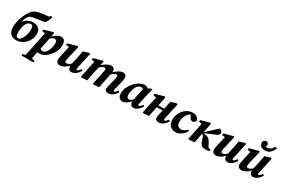

<svg xmlns="http://www.w3.org/2000/svg" viewBox="121 -2190 5643 3850"><g transform="rotate(30 2942.0 -265.5)"><path d="M217.4 15.1C381.7 15.1 518.9 -130.8 518.9 -300.6C518.9 -410 451.3 -466.8 332.5 -466.8C253.2 -466.8 137.4 -414.5 86.2 -286.6L106.3 -285.5C140.1 -427.7 169.7 -484.7 201.9 -516.9C258.1 -573.1 511.6 -560.5 552.6 -601.5C575.6 -624.3 601.1 -680.5 620.1 -746.1L579.8 -757.5L556.8 -724.4C390.9 -712.6 265.5 -694.2 203.2 -632C121.4 -550.1 32.5 -359.8 32.5 -180.3C32.5 -33.2 118.7 15.1 217.4 15.1ZM236 -39.2C200.4 -39.2 174.6 -59.3 174.6 -141.1C174.6 -227.5 192.6 -310.9 221.5 -356.9C249.7 -395 282.7 -414.9 315 -414.9C352.3 -414.9 372.1 -389.1 372.1 -328.9C372.1 -166.3 295.6 -39.2 236 -39.2Z M464.1 227.1H740.8L748.8 188.1L626.2 168.4H584.7L471.9 188.1L464.1 227.1ZM522.1 227.1H666.7C678.8 155.5 692.3 85.9 712.1 -13.4L719 -31.4L784.6 -356.9L785.6 -362.6L810.5 -484.4L791.8 -500.2L587.4 -443.4L582 -405.9L708.2 -386L655.4 -415L522.1 227.1ZM752.2 15.1C904.8 15.1 1075.5 -174.5 1075.5 -361.4C1075.5 -465.7 1029.2 -498.7 971.6 -498.7C902.9 -498.7 815.4 -440.5 759.9 -354H755.6L766.6 -330.8C801.6 -367.6 842.1 -396.6 875.2 -396.6C913.9 -396.6 932.6 -372.8 932.6 -313.5C932.6 -253.1 910.5 -174.7 882 -128.9C851.3 -78.8 820.3 -58.6 783.2 -58.6C745.6 -58.6 716.6 -87.8 690.1 -130.4L649.5 -30.7C679.6 1.3 713.4 15.1 752.2 15.1Z M1227.2 15.1C1298.1 15.1 1378.8 -36.5 1454.6 -129.7H1467.4L1448.9 -162C1394.3 -108.9 1357.1 -87.5 1323.4 -87.5C1303.7 -87.5 1288.2 -97.9 1288.2 -127.6C1288.2 -147.5 1293.5 -169.5 1299.7 -195.4L1367.7 -484.4L1350.4 -500.2L1139.9 -443.7L1133.7 -405.9L1229.7 -389.8L1211.2 -419L1153 -164.5C1145.8 -131.2 1139.2 -97.7 1139.2 -69.3C1139.2 -16 1178.2 15.1 1227.2 15.1ZM1494 15.1C1576.8 15.1 1638.4 -51.9 1677.9 -117.6L1647.2 -138C1614.1 -95.8 1593.4 -76.1 1575.7 -76.1C1565.8 -76.1 1558.4 -83.3 1558.4 -96.6C1558.4 -106.9 1561 -120.7 1565.3 -139.3L1642 -484.4L1622.6 -500.2L1488.8 -458C1479.9 -407.6 1470.8 -358.6 1460.7 -309.7L1421.9 -127.2H1425.2C1419.1 -103.7 1416.7 -89.5 1416.7 -76.2C1416.7 -17.6 1449.8 15.1 1494 15.1Z M1726.1 8 1856.1 0C1869.8 -72.4 1882.5 -142.9 1898.3 -214.3L1930 -355.1L1927.8 -355L1953.5 -484.4L1934.8 -500.2L1730.4 -443.4L1724.3 -405.9L1850.7 -386L1797.6 -415L1711.8 -3.6L1726.1 8ZM2003.8 8 2133.3 0C2147 -72.4 2160.7 -142.9 2175.7 -214.3L2205 -354.3L2203.4 -356.6C2208.1 -378.3 2212.4 -392.1 2212.4 -415.4C2212.4 -471.4 2179.7 -498.7 2135.8 -498.7C2065.9 -498.7 1984.5 -449.1 1908.9 -368.6H1902.5L1909 -324.4C1960.7 -374.7 2005 -396.6 2037.3 -396.6C2051.4 -396.6 2062.7 -387.1 2062.7 -367.3C2062.7 -351.3 2057.2 -328.2 2052.1 -301.9L1989.5 -3.6L2003.8 8ZM2344.4 15.1C2430.4 15.1 2497.4 -50.1 2537.9 -117.6L2507.4 -138C2474.6 -95.8 2451.4 -76.1 2433.8 -76.1C2424.2 -76.1 2418.1 -83.1 2418.1 -96.3C2418.1 -106.3 2421.9 -119.9 2426.8 -139.3L2473.9 -328.2C2481.9 -359.7 2486.6 -388.4 2486.6 -415.4C2486.6 -471.4 2453.9 -498.7 2410.4 -498.7C2340.7 -498.7 2261 -449.1 2185.7 -367.4H2179.3L2185.7 -323C2236.9 -373.7 2279.5 -396.6 2310.4 -396.6C2326.3 -396.6 2336.9 -387.1 2336.9 -365.7C2336.9 -349.3 2331.7 -322 2323.7 -290.9L2286.4 -141.1C2278.6 -110.8 2269.7 -78.1 2269.7 -48.6C2269.7 -8.3 2296.6 15.1 2344.4 15.1Z M2674.3 15.1C2742.4 15.1 2822.1 -46.7 2882.1 -127H2885.8L2879.6 -159.8C2837 -115.5 2800.6 -87.5 2768.9 -87.5C2735 -87.5 2713.9 -112.9 2713.9 -176.1C2713.9 -246.9 2746.2 -348.4 2792.7 -391.2C2817.3 -414.6 2840.6 -424.9 2862.6 -424.9C2889.5 -424.9 2916.3 -413.2 2939.9 -396.5L3007.7 -446.1C2979.5 -479.2 2946.4 -498.7 2906.9 -498.7C2759.3 -498.7 2569.3 -302.6 2569.3 -124.3C2569.3 -21.3 2619.9 15.1 2674.3 15.1ZM2931.7 15.1C3006.6 15.1 3073.9 -55.3 3109.3 -118.3L3078.8 -138.7C3048.1 -99.3 3025.9 -76.1 3007.3 -76.1C2995.8 -76.1 2989.1 -83.3 2989.1 -96.6C2989.1 -106.9 2992.1 -120.7 2996.6 -139.3L3076.6 -489L3057.9 -501.6L2926.7 -438.3L2920.4 -436.6L2849.1 -105.1L2853.2 -103.6C2851.2 -92.9 2850.3 -85.5 2850.3 -75.8C2851.8 -17.2 2883.9 15.1 2931.7 15.1Z M3157.1 8 3287.1 0C3300.8 -72.4 3313.5 -142.9 3329.3 -214.3L3361 -360.9L3384.5 -484.4L3365.8 -500.2L3161.4 -443.4L3155.3 -405.9L3281.7 -386L3228.6 -415L3142.8 -3.6L3157.1 8ZM3235.1 -225.1 3552.1 -238.7V-280.3L3235.1 -278.9V-225.1ZM3518.9 15.1C3601.6 15.1 3663.2 -51.9 3702.8 -117.6L3672.3 -138C3638.9 -95.8 3618.2 -76.1 3600.6 -76.1C3590.7 -76.1 3583.3 -83.3 3583.3 -96.6C3583.3 -106.9 3585.9 -120.7 3590.1 -139.3L3667.1 -484.4L3647.4 -500.2L3513.7 -460.2C3505.1 -409.9 3496.4 -360.6 3485.5 -311.9L3448 -141.1C3441.4 -110.8 3434.4 -78.1 3434.4 -50.9C3434.4 -8.3 3463.2 15.1 3518.9 15.1Z M3901.9 15.1C4006 15.1 4091.2 -61.1 4133.3 -141.1L4106 -161.2C4067.3 -115.1 4019.8 -88.2 3978.3 -88.2C3913.7 -88.2 3872.3 -124.5 3872.3 -204.3C3872.3 -307.4 3922.6 -422.7 4028.2 -465.6H4045.4V-478H3974.1L4022.6 -393.8C4039.2 -365.9 4058.2 -340.6 4091.7 -340.6C4129.7 -340.6 4160.5 -368.5 4162.3 -405.7C4145.6 -463 4094.5 -498.7 4022.1 -498.7C3856 -498.7 3728.6 -345.9 3728.6 -174.7C3728.6 -56.9 3799.9 15.1 3901.9 15.1Z M4213.1 8 4343.1 0C4356.8 -72.4 4369.5 -142.9 4385.3 -214.3L4417 -360.9L4440.5 -484.4L4421.8 -500.2L4217.4 -443.4L4211.3 -405.9L4337.7 -386L4284.6 -415L4198.8 -3.6L4213.1 8ZM4690.6 0 4696.3 -34.3 4667.5 -38.3C4642.9 -41.7 4630.6 -56.2 4613.1 -91.3L4582.6 -151.4C4555.8 -205.2 4512.2 -237.2 4447 -243.4L4391.2 -248L4387.5 -240.3L4615.4 -339.1C4678.7 -364.4 4709.4 -381 4709.4 -420.5C4709.4 -458 4682.2 -487 4642.6 -493L4386 -256.9L4371.7 -244.6H4367.7V-231.9L4380.9 -227.4C4408.8 -216.7 4420.2 -206.9 4437 -158.6L4463.3 -82.8C4490 -6.3 4532.4 15.1 4595.9 15.1C4630.8 15.1 4662 10 4690.6 0Z M4839.2 15.1C4910.1 15.1 4990.8 -36.5 5066.6 -129.7H5079.4L5060.9 -162C5006.3 -108.9 4969.1 -87.5 4935.4 -87.5C4915.7 -87.5 4900.2 -97.9 4900.2 -127.6C4900.2 -147.5 4905.5 -169.5 4911.7 -195.4L4979.7 -484.4L4962.4 -500.2L4751.9 -443.7L4745.7 -405.9L4841.7 -389.8L4823.2 -419L4765 -164.5C4757.8 -131.2 4751.2 -97.7 4751.2 -69.3C4751.2 -16 4790.2 15.1 4839.2 15.1ZM5106 15.1C5188.8 15.1 5250.4 -51.9 5289.9 -117.6L5259.2 -138C5226.1 -95.8 5205.4 -76.1 5187.7 -76.1C5177.8 -76.1 5170.4 -83.3 5170.4 -96.6C5170.4 -106.9 5173 -120.7 5177.3 -139.3L5254 -484.4L5234.6 -500.2L5100.8 -458C5091.9 -407.6 5082.8 -358.6 5072.7 -309.7L5033.9 -127.2H5037.2C5031.1 -103.7 5028.7 -89.5 5028.7 -76.2C5028.7 -17.6 5061.8 15.1 5106 15.1Z M5430.2 15.1C5501.1 15.1 5581.8 -36.5 5657.6 -129.7H5670.4L5651.9 -162C5597.3 -108.9 5560.1 -87.5 5526.4 -87.5C5506.7 -87.5 5491.2 -97.9 5491.2 -127.6C5491.2 -147.5 5496.5 -169.5 5502.7 -195.4L5570.7 -484.4L5553.4 -500.2L5342.9 -443.7L5336.7 -405.9L5432.7 -389.8L5414.2 -419L5356 -164.5C5348.8 -131.2 5342.2 -97.7 5342.2 -69.3C5342.2 -16 5381.2 15.1 5430.2 15.1ZM5697 15.1C5779.8 15.1 5841.4 -51.9 5880.9 -117.6L5850.2 -138C5817.1 -95.8 5796.4 -76.1 5778.7 -76.1C5768.8 -76.1 5761.4 -83.3 5761.4 -96.6C5761.4 -106.9 5764 -120.7 5768.3 -139.3L5845 -484.4L5825.6 -500.2L5691.8 -458C5682.9 -407.6 5673.8 -358.6 5663.7 -309.7L5624.9 -127.2H5628.2C5622.1 -103.7 5619.7 -89.5 5619.7 -76.2C5619.7 -17.6 5652.8 15.1 5697 15.1ZM5643.9 -563.1C5740.4 -563.1 5797.2 -627.3 5831.9 -719.9L5792 -735C5755.7 -668.4 5713.3 -634.2 5647.2 -634.2C5612 -634.2 5582.3 -648 5550.6 -676.6L5573.8 -604.2C5608.1 -616.4 5634.1 -644.8 5634.1 -683C5634.1 -717.4 5612.6 -739.7 5580 -739.7C5545.2 -739.7 5521.4 -720.2 5509.7 -684.1C5509.7 -614.6 5555.4 -563.1 5643.9 -563.1Z"/></g></svg>

Font: Source Serif 4 Variable
Style: Italic
Weight: 400
Italic angle: -12°
Designer: Frank Grießhammer
Foundry: Adobe Systems Incorporated
Version: Version 4.004;hotconv 1.0.116;makeotfexe 2.5.65601